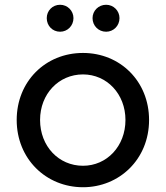

<svg xmlns="http://www.w3.org/2000/svg" viewBox="-20 -773 694 805"><path d="M328 12C480 12 605 -105 605 -270C605 -432 484 -551 328 -551C170 -551 50 -431 50 -270C50 -107 173 12 328 12ZM148 -270C148 -379 226 -461 328 -461C428 -461 506 -379 506 -270C506 -160 428 -78 328 -78C226 -78 148 -160 148 -270ZM176 -697C176 -665 200 -640 232 -640C263 -640 288 -665 288 -697C288 -728 263 -753 232 -753C200 -753 176 -728 176 -697ZM368 -697C368 -665 393 -640 425 -640C456 -640 481 -665 481 -697C481 -728 456 -753 425 -753C393 -753 368 -728 368 -697Z"/></svg>

Font: Mluvka Medium
Style: Regular
Weight: 500
Designer: Modified by Jiří Krblich, Original typeface by Gumpita Rahayu
Foundry: Gumpita Rahayu & Jiří Krblich
Version: Version 2.000;Glyphs 3.1.1 (3134)